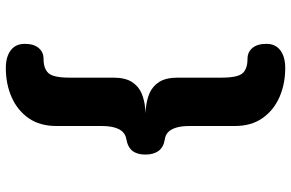

<svg xmlns="http://www.w3.org/2000/svg" viewBox="-190 -631 999 659"><g transform="rotate(-90 309.5 -301.5)"><path d="M437 48.5Q460 48.5 474.2 65.2Q488.5 82 488.5 113.5Q488.5 144.5 466.2 161.2Q444 178 405.5 178Q350.5 178 305.2 158Q260 138 233.2 99.5Q206.5 61 206.5 5V-149.5Q206.5 -178 201 -196Q195.5 -214 185.8 -223.5Q176 -233 162 -235Q133.5 -239.5 121 -256.8Q108.5 -274 108.5 -302Q108.5 -330 121 -346.2Q133.5 -362.5 162 -367.5Q176 -370 185.8 -379.2Q195.5 -388.5 201 -406.8Q206.5 -425 206.5 -453.5V-607.5Q206.5 -664 233.2 -702.5Q260 -741 305.2 -761Q350.5 -781 405.5 -781Q444 -781 466.2 -764.2Q488.5 -747.5 488.5 -716Q488.5 -685 474.2 -668.2Q460 -651.5 437 -651.5Q403 -651.5 387.8 -634.5Q372.5 -617.5 372.5 -562V-412.5Q372.5 -371.5 357.8 -348.5Q343 -325.5 319 -315.2Q295 -305 265.8 -302.5Q236.5 -300 207.5 -300V-303Q236.5 -303 265.8 -300.5Q295 -298 319 -287.8Q343 -277.5 357.8 -254.5Q372.5 -231.5 372.5 -190.5V-41Q372.5 15 387.8 31.8Q403 48.5 437 48.5Z"/></g></svg>

Font: Sono ExtraLight Monospace ExtraBold
Style: Regular
Weight: 800
Version: Version 2.112